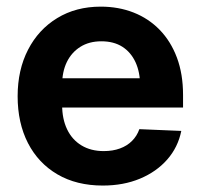

<svg xmlns="http://www.w3.org/2000/svg" viewBox="-20 -559 615 590"><path d="M295.9 11.2Q215.3 11.2 156.5 -23.2Q97.7 -57.6 65.9 -119.4Q34.2 -181.2 34.2 -263.2Q34.2 -344.2 66.2 -406.2Q98.1 -468.3 155.8 -503.4Q213.4 -538.6 289.6 -538.6Q344.2 -538.6 390.4 -520.5Q436.5 -502.4 470.7 -467.3Q504.9 -432.1 523.7 -381.8Q542.5 -331.5 542.5 -267.1V-228.5H88.9V-318.4H474.6L410.6 -295.4Q410.6 -336.9 396.5 -367.7Q382.3 -398.4 356 -415.3Q329.6 -432.1 291.5 -432.1Q253.9 -432.1 226.8 -415Q199.7 -397.9 185.3 -368.2Q170.9 -338.4 170.9 -298.3V-236.8Q170.9 -193.4 186.3 -161.4Q201.7 -129.4 230.5 -112.1Q259.3 -94.7 298.8 -94.7Q326.7 -94.7 348.6 -102.8Q370.6 -110.8 385.7 -126Q400.9 -141.1 408.2 -162.1L537.1 -156.7Q526.9 -106.4 493.9 -68.8Q460.9 -31.2 410.2 -10Q359.4 11.2 295.9 11.2Z"/></svg>

Font: Inter Cardless Tabular Bold
Style: Bold
Weight: 700
Designer: Rasmus Andersson
Foundry: rsms
Version: Version 4.000;git-4fc901f